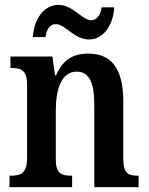

<svg xmlns="http://www.w3.org/2000/svg" viewBox="-20 -768 612 788"><path d="M345 -606C406 -606 445 -667 449 -738H397C394 -711 380 -685 354 -685C317 -685 280 -748 220 -748C158 -748 119 -686 115 -616H167C170 -643 182 -669 209 -669C248 -669 284 -606 345 -606ZM19 0H276V-47H272C233 -47 209 -55 209 -113V-315C209 -398 230 -474 295 -474C349 -474 367 -423 367 -338V0H549V-47H545C506 -47 486 -56 486 -118V-352C486 -489 435 -548 343 -548C277 -548 238 -521 210 -459H206L195 -536H23V-489H28C65 -489 91 -480 91 -422V-118C91 -56 64 -47 25 -47H19Z"/></svg>

Font: Noto Serif Myanmar Condensed SemiBold
Style: Regular
Weight: 600
Width: 3
Designer: Ben Mitchell and the Monotype Design Team
Foundry: Monotype Imaging Inc.
Version: Version 2.106